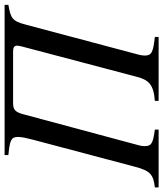

<svg xmlns="http://www.w3.org/2000/svg" viewBox="12 -734 693 814"><g transform="rotate(-90 358.0 -326.5)"><path d="M745 -653H108V-637C171 -631 185 -625 185 -596C185 -581 180 -559 173 -532L59 -102C42 -37 27 -22 -29 -16V0H216V-16C156 -24 146 -31 146 -60C146 -67 147 -75 149 -82L282 -577C291 -609 302 -617 329 -617H544C559 -617 572 -616 572 -599C572 -594 570 -587 568 -578L440 -93C427 -44 409 -21 338 -16V0H609V-16C544 -23 530 -30 530 -58C530 -66 531 -74 533 -82L661 -563C676 -621 688 -627 745 -637Z"/></g></svg>

Font: XITS
Style: Italic
Weight: 400
Italic angle: -16.33°
Designer: MicroPress Inc., with final additions and corrections provided by Coen Hoffman, Elsevier (retired)
Version: Version 1.107